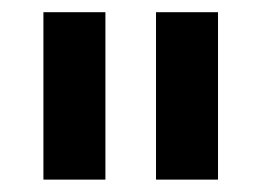

<svg xmlns="http://www.w3.org/2000/svg" viewBox="-20 -747 431 310"><path d="M150.2 -727.3V-457H50.1V-727.3ZM332 -727.3V-457H231.9V-727.3Z"/></svg>

Font: Interface
Style: Bold
Weight: 700
Designer: Rasmus Andersson
Foundry: rsms
Version: Version 1.8